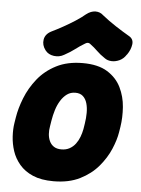

<svg xmlns="http://www.w3.org/2000/svg" viewBox="-54 -797 631 859"><g transform="rotate(5 261.0 -367.5)"><path d="M492 -225Q486.6 -190.8 468.9 -149Q451.2 -107.2 418.8 -68.9Q386.4 -30.6 336.8 -5.8Q287.2 19 218.2 19Q163 19 125.7 2.9Q88.4 -13.2 65.4 -40.4Q42.4 -67.6 31.9 -99.7Q21.4 -131.8 19.5 -164.7Q17.6 -197.6 22 -225L26 -250Q32.6 -292 51.1 -338.8Q69.6 -385.6 102.2 -426.5Q134.8 -467.4 184.8 -493.2Q234.8 -519 303.8 -519Q372.8 -519 414.3 -493.2Q455.8 -467.4 475.8 -426.5Q495.8 -385.6 499.2 -338.8Q502.6 -292 496 -250ZM336 -250Q340 -274.8 340.1 -298.5Q340.2 -322.2 334.6 -341.6Q329 -361 316.3 -372.5Q303.6 -384 282.2 -384Q260.8 -384 244.8 -372.5Q228.8 -361 216.7 -341.6Q204.6 -322.2 197.3 -298.5Q190 -274.8 186 -250L182 -225Q178.6 -207.2 179.8 -189.8Q181 -172.4 187.7 -157.9Q194.4 -143.4 207.5 -134.7Q220.6 -126 241.4 -126Q262.2 -126 278 -134.7Q293.8 -143.4 304.7 -157.9Q315.6 -172.4 322.1 -189.8Q328.6 -207.2 332 -225ZM499 -657.4Q519.8 -645.4 516.6 -621.5Q513.4 -597.6 497.8 -575.2L496.2 -573.6Q484 -554.6 465.8 -546.3Q447.6 -538 429.9 -539Q412.2 -540 400.2 -548.8Q377.6 -563.8 362.7 -578.6Q347.8 -593.4 329 -607.2Q319.4 -615.4 306.6 -607.2Q283.4 -593.4 264.2 -578.6Q245 -563.8 217.4 -548.8Q196.4 -536.4 171.6 -539.8Q146.8 -543.2 133.4 -560.4L132.2 -562Q115.6 -583.8 119.7 -608.7Q123.8 -633.6 150.8 -647.4Q173.8 -658.4 201.6 -673.8Q229.4 -689.2 255.4 -706Q281.4 -722.8 298.6 -737.6Q319.8 -754 340.4 -754Q361 -754 375.6 -740Q404 -717.2 436.8 -695.8Q469.6 -674.4 499 -657.4Z"/></g></svg>

Font: Winky Sans
Style: Italic
Weight: 400
Italic angle: -8.97852°
Designer: Simon Atzbach
Foundry: typofactur
Version: Version 1.205